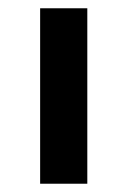

<svg xmlns="http://www.w3.org/2000/svg" viewBox="-20 -444 307 464"><path d="M77 -424H191V0H77Z"/></svg>

Font: Reem Kufi Fun Medium
Style: Regular
Weight: 500
Designer: Khaled Hosny
Version: Version 1.005